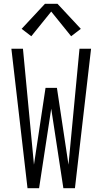

<svg xmlns="http://www.w3.org/2000/svg" viewBox="-20 -992 540 1012"><path d="M125 0 40 -735H101L159 -124L220 -529H280L341 -124L399 -735H460L375 0H314L250 -419L186 0ZM145 -801 94 -840 217 -972H283L406 -840L355 -801L250 -931Z"/></svg>

Font: Iosevka SS04 Light
Style: Regular
Weight: 300
Monospace: yes
Designer: Belleve Invis
Foundry: Belleve Invis
Version: Version 19.0.0; ttfautohint (v1.8.4)